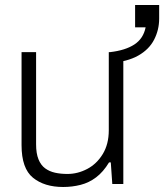

<svg xmlns="http://www.w3.org/2000/svg" viewBox="-20 -734 655 766"><path d="M232 12Q157 12 111.5 -25Q66 -62 66 -155V-526H124V-158Q124 -122 133.5 -98.5Q143 -75 160 -62.5Q177 -50 199.5 -45Q222 -40 249 -40Q290 -40 328 -60Q366 -80 390 -119.5Q414 -159 414 -214V-526H472V0H428L422 -86H415Q392 -48 363.5 -26.5Q335 -5 301.5 3.5Q268 12 232 12ZM419 -482V-526Q480 -533 516 -556.5Q552 -580 561 -625H519V-714H615V-660Q615 -615 595 -576Q575 -537 532 -512.5Q489 -488 419 -482Z"/></svg>

Font: Archivo SemiBold ExtraLight
Style: Regular
Weight: 250
Version: Version 2.001